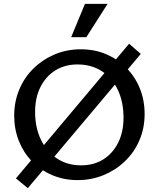

<svg xmlns="http://www.w3.org/2000/svg" viewBox="-20 -927 827 1001"><path d="M385 12Q313 12 252 -14Q191 -40 146.5 -86Q102 -132 78 -193Q54 -254 54 -324Q54 -398 81 -461.5Q108 -525 156 -571.5Q204 -618 266.5 -644Q329 -670 401 -670Q474 -670 534.5 -644Q595 -618 640 -572Q685 -526 709.5 -465Q734 -404 734 -333Q734 -259 707 -196Q680 -133 631.5 -86.5Q583 -40 520 -14Q457 12 385 12ZM403 -65Q469 -65 518.5 -96Q568 -127 596 -183Q624 -239 624 -313Q624 -396 594 -459Q564 -522 510 -556.5Q456 -591 384 -591Q318 -591 268.5 -560Q219 -529 191 -473.5Q163 -418 163 -344Q163 -261 193.5 -198.5Q224 -136 277.5 -100.5Q331 -65 403 -65ZM125 54 63 3 653 -699 714 -646ZM351 -733 423 -907H541L430 -733Z"/></svg>

Font: Ysabeau Office SemiBold
Style: Regular
Weight: 600
Designer: Christian Thalmann (Catharsis Fonts)
Version: Version 2.001;gftools[0.9.30]; featfreeze: tnum,lnum,ss02